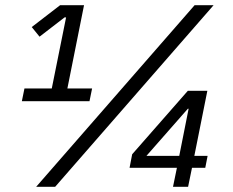

<svg xmlns="http://www.w3.org/2000/svg" viewBox="-20 -718 894 738"><path d="M703 0 718 -73H769L778 -119H727L777 -369H702L488 -125L478 -73H660L645 0ZM669 -119H543L702 -300H705ZM192 0 801 -698H728L119 0ZM324 -329 334 -378H239L303 -698H211L102 -614L132 -577L228 -651H234L179 -378H74L64 -329Z"/></svg>

Font: LVC Sans
Style: Italic
Weight: 400
Italic angle: -11.31°
Designer: Mike Abbink, Paul van der Laan, Pieter van Rosmalen
Foundry: Bold Monday
Version: Version 3.0